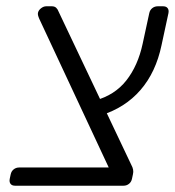

<svg xmlns="http://www.w3.org/2000/svg" viewBox="-20 -591 557 611"><path d="M28 0Q18 0 13.5 -6Q9 -12 11 -22L14 -36Q16 -46 23.5 -52Q31 -58 41 -58H326L105 -531Q102 -538 101 -542.5Q100 -547 101 -551Q103 -559 111 -565Q119 -571 127 -571H145Q154 -571 159 -566Q164 -561 166 -555L398 -66Q402 -59 403.5 -51.5Q405 -44 403 -36L400 -22Q398 -12 390.5 -6Q383 0 373 0ZM301 -224 282 -271Q345 -288 382 -335Q419 -382 434 -452L455 -549Q457 -559 464.5 -565Q472 -571 482 -571H499Q509 -571 513.5 -565Q518 -559 516 -549L494 -447Q476 -361 427 -304.5Q378 -248 301 -224Z"/></svg>

Font: Rubik Light
Style: Italic
Weight: 300
Italic angle: -12°
Designer: Hubert and Fischer
Foundry: Hubert and Fischer
Version: Version 2.300;gftools[0.9.30]